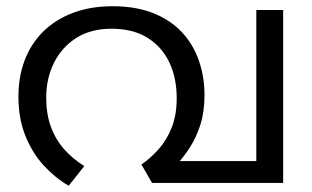

<svg xmlns="http://www.w3.org/2000/svg" viewBox="-20 -586 998 615"><path d="M341 -566Q415 -566 470.5 -544Q526 -522 562.5 -483Q599 -444 617 -392Q635 -340 635 -281Q635 -228 622 -187Q609 -146 588 -113.5Q567 -81 541 -53L517 -70H801V-554H887V0H467L433 -59Q462 -79 488 -108Q514 -137 530 -177.5Q546 -218 546 -271Q546 -337 522 -387Q498 -437 451.5 -465.5Q405 -494 337 -494Q271 -494 224.5 -464.5Q178 -435 153 -385Q128 -335 128 -273Q128 -221 143 -180Q158 -139 185.5 -108Q213 -77 250 -54L200 9Q157 -16 120.5 -55.5Q84 -95 61.5 -150.5Q39 -206 39 -277Q39 -339 58.5 -391.5Q78 -444 116.5 -483Q155 -522 211.5 -544Q268 -566 341 -566Z"/></svg>

Font: lmalayalam15
Style: Book
Weight: 400
Designer: Jelle Bosma - Monotype Design Team
Foundry: Monotype Imaging Inc.
Version: Version 2.003